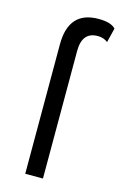

<svg xmlns="http://www.w3.org/2000/svg" viewBox="-114 -786 530 837"><g transform="rotate(15 150.5 -367.5)"><path d="M89 0V-584Q89 -735 224 -735Q280 -735 301 -712L285 -647Q266 -662 240 -662Q169 -662 169 -576V0Z"/></g></svg>

Font: Work Sans
Style: Regular
Weight: 400
Designer: Wei Huang
Foundry: Wei Huang
Version: Version 1.032;PS 001.032;hotconv 1.0.70;makeotf.lib2.5.58329